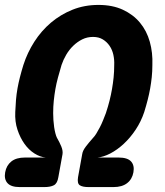

<svg xmlns="http://www.w3.org/2000/svg" viewBox="-50 -760 670 780"><path d="M30 0Q-5 0 -19.5 -16Q-34 -32 -29 -60Q-24 -88 -4 -104Q16 -120 51 -120H136Q113 -122 90 -136.5Q67 -151 49.5 -175.5Q32 -200 21 -233Q10 -266 12 -305Q13 -331 15 -354.5Q17 -378 21 -400.5Q25 -423 31 -446.5Q37 -470 45 -496Q61 -546 89.5 -590.5Q118 -635 157 -668Q196 -701 244.5 -720.5Q293 -740 350 -740Q407 -740 449 -720.5Q491 -701 518.5 -668Q546 -635 558.5 -590.5Q571 -546 569 -496Q569 -470 566.5 -446.5Q564 -423 560 -400.5Q556 -378 550 -354.5Q544 -331 536 -305Q523 -266 501 -233Q479 -200 452.5 -175.5Q426 -151 398 -136.5Q370 -122 346 -120H432Q468 -120 482.5 -104Q497 -88 492 -60Q487 -32 466.5 -16Q446 0 411 0H310Q285 0 274 -7.5Q263 -15 267 -40L284 -134Q286 -148 299 -165Q312 -182 329 -201Q335 -207 342 -218.5Q349 -230 356 -243.5Q363 -257 369 -272Q375 -287 380 -300Q389 -327 395 -351Q401 -375 405 -398Q409 -421 411.5 -445Q414 -469 414 -496Q415 -517 410.5 -537.5Q406 -558 395 -574Q384 -590 367.5 -600Q351 -610 328 -610Q304 -610 284 -600Q264 -590 247.5 -574Q231 -558 219 -537.5Q207 -517 200 -496Q192 -469 185.5 -445Q179 -421 175 -398Q171 -375 168.5 -351Q166 -327 166 -300Q166 -287 167 -272Q168 -257 170 -243.5Q172 -230 175 -218.5Q178 -207 181 -201Q192 -182 199 -165Q206 -148 204 -134L187 -40Q183 -15 169 -7.5Q155 0 130 0Z"/></svg>

Font: Maple Mono ExtraBold
Style: Italic
Weight: 800
Italic angle: -10°
Monospace: yes
Designer: subframe7536
Version: Version 7.200